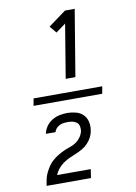

<svg xmlns="http://www.w3.org/2000/svg" viewBox="-107 -916 814 1151"><g transform="rotate(-10 300.0 -340.0)"><path d="M87 -318 95 -362H513L505 -318ZM305 -444 359 -771 299 -727 264 -769 372 -848H431L364 -444ZM81 168V167Q84 148 88 128.5Q92 109 101 90.5Q110 72 121.5 54.5Q133 37 149 23Q165 9 183 -2Q201 -13 219.5 -21.5Q238 -30 258 -36.5Q278 -43 295 -54.5Q312 -66 324.5 -83.5Q337 -101 341 -121Q343 -136 340 -150Q337 -164 326 -172.5Q315 -181 301 -184Q287 -187 273 -187Q260 -187 248 -185.5Q236 -184 223.5 -178.5Q211 -173 201.5 -162.5Q192 -152 190 -140H131Q135 -163 149.5 -184Q164 -205 185.5 -218Q207 -231 230.5 -236Q254 -241 278 -241Q305 -241 331 -234Q357 -227 374.5 -209.5Q392 -192 398 -166Q404 -140 399 -113Q396 -92 386 -72.5Q376 -53 360.5 -37Q345 -21 325.5 -10Q306 1 286.5 9Q267 17 247 26Q227 35 209 47.5Q191 60 176.5 77.5Q162 95 154 115H359L351 168Z"/></g></svg>

Font: Iosevka Aile Light
Style: Italic
Weight: 300
Italic angle: -9°
Designer: Belleve Invis
Foundry: Belleve Invis
Version: Version 31.1.0; ttfautohint (v1.8.4)